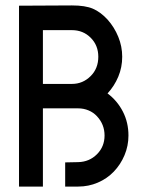

<svg xmlns="http://www.w3.org/2000/svg" viewBox="-20 -687 533 707"><path d="M376 -615Q401 -587 415.5 -551.5Q430 -516 430 -478Q430 -439 415.5 -404.5Q401 -370 376 -343Q412 -316 432.5 -276Q453 -236 453 -188Q453 -150 438.5 -115.5Q424 -81 399 -55Q374 -29 340 -14.5Q306 0 268 0H220V-89L268 -90Q309 -91 337 -119Q365 -147 365 -188Q365 -229 337 -259Q324 -273 306 -280.5Q288 -288 268 -288H138V0H50V-666L245 -667Q294 -667 322 -655Q350 -643 376 -615ZM138 -576V-378H245Q285 -378 314 -407Q342 -435 342 -478Q342 -520 314 -548Q286 -576 245 -576Z"/></svg>

Font: Sulphur Point
Style: Bold
Weight: 700
Designer: Noponies / Dale Sattler
Foundry: Noponies
Version: Version 1.000; ttfautohint (v1.8)